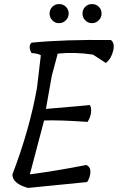

<svg xmlns="http://www.w3.org/2000/svg" viewBox="-20 -925 580 945"><path d="M237.5 -891.5Q251 -905 271 -905Q291 -905 304.5 -891.5Q318 -878 318 -858.5Q318 -839 304 -825Q290 -811 270.5 -811Q251 -811 237.5 -825Q224 -839 224 -858.5Q224 -878 237.5 -891.5ZM399.5 -891.5Q413 -905 433 -905Q453 -905 466.5 -891.5Q480 -878 480 -858.5Q480 -839 466 -825Q452 -811 432.5 -811Q413 -811 399.5 -825Q386 -839 386 -858.5Q386 -878 399.5 -891.5ZM206 -389Q410 -406 422 -408Q431 -395 428 -371Q425 -347 411 -325Q267 -335 197 -332L127 -67Q252 -83 405 -113Q426 -103 425 -78Q424 -53 409 -29L118 0Q42 -21 41 -66Q126 -289 162 -492L181 -653Q167 -662 135 -664Q117 -697 135 -715Q297 -731 526 -728Q546 -713 537 -675Q528 -637 501 -615L438 -656Q348 -670 264 -661L235 -552Z"/></svg>

Font: Tillana
Style: Regular
Weight: 400
Designer: Lipi Raval (Devanagari, Latin), Jonny Pinhorn (Latin)
Foundry: Indian Type Foundry
Version: Version 2.003;PS 1.0;hotconv 1.0.79;makeotf.lib2.5.61930; tt